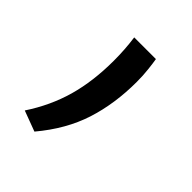

<svg xmlns="http://www.w3.org/2000/svg" viewBox="-95 -180 366 366"><g transform="rotate(45 88.0 3.0)"><path d="M119 -127.5Q120.5 -119 122.2 -103.8Q124 -88.5 124 -71Q124 -12 108 37.8Q92 87.5 53 134L11.5 118.5Q39 77 51.8 31.8Q64.5 -13.5 64.5 -68.5Q64.5 -84 63.5 -98.8Q62.5 -113.5 60.5 -127.5Z"/></g></svg>

Font: Anek Gurmukhi Medium Light
Style: Regular
Weight: 300
Version: Version 1.003